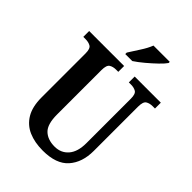

<svg xmlns="http://www.w3.org/2000/svg" viewBox="-265 -1052 1184 1184"><g transform="rotate(45 326.5 -460.5)"><path d="M333 10Q262 10 209 -13Q156 -36 126 -86Q96 -136 96 -217V-601Q96 -642 78 -652.5Q60 -663 34 -663H14V-714H319V-663H300Q274 -663 256 -652Q238 -641 238 -597V-210Q238 -125 272.5 -92Q307 -59 367 -59Q423 -59 457 -98.5Q491 -138 491 -213V-601Q491 -642 473.5 -652.5Q456 -663 430 -663H411V-714H639V-663H619Q593 -663 575 -652Q557 -641 557 -597V-211Q557 -111 503.5 -50.5Q450 10 333 10ZM272 -784Q292 -816 318.5 -856.5Q345 -897 358 -931H500V-921Q489 -904 460 -876Q431 -848 396.5 -819Q362 -790 333 -771H272Z"/></g></svg>

Font: Noto Serif Hebrew Condensed
Style: Bold
Weight: 700
Width: 3
Designer: Monotype Design Team
Foundry: Monotype Imaging Inc.
Version: Version 2.004; ttfautohint (v1.8.4.7-5d5b)